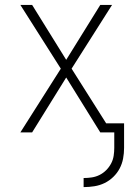

<svg xmlns="http://www.w3.org/2000/svg" viewBox="-20 -540 540 783"><path d="M321 223V186H322Q338 186 354.5 183.5Q371 181 386 173.5Q401 166 413 154Q425 142 433 127Q441 112 443.5 95.5Q446 79 446 63V0H389L250 -224L111 0H63L228 -260L63 -520H111L250 -296L389 -520H437L272 -260L413 -37H486V63Q486 85 482 106.5Q478 128 468 147Q458 166 442 181.5Q426 197 406.5 206.5Q387 216 365 219.5Q343 223 322 223Z"/></svg>

Font: Iosevka SS18 Extralight
Style: Regular
Weight: 200
Monospace: yes
Designer: Belleve Invis
Foundry: Belleve Invis
Version: Version 25.1.1; ttfautohint (v1.8.4)